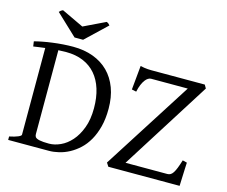

<svg xmlns="http://www.w3.org/2000/svg" viewBox="-112 -977 1340 1132"><g transform="rotate(15 558.0 -411.0)"><path d="M221.2 -588.9Q196.8 -588.9 173.3 -587.4V-75.2Q173.3 -64.5 178.2 -57.6Q185.1 -49.3 204.6 -45.2Q224.1 -41 262.2 -41Q295.9 -41 331.8 -57.4Q367.7 -73.7 397.2 -107.2Q426.8 -140.6 445.8 -191.4Q464.8 -242.2 464.8 -311Q464.8 -376 448.7 -427.5Q432.6 -479 401.6 -514.9Q370.6 -550.8 325.2 -569.8Q279.8 -588.9 221.2 -588.9ZM548.8 -330.1Q548.8 -269 536.4 -220.9Q523.9 -172.9 502.9 -136Q481.9 -99.1 454.1 -73.5Q426.3 -47.9 395.8 -31.5Q365.2 -15.1 333.5 -7.6Q301.8 0 272.9 0H24.4V-21Q57.6 -27.8 76.4 -35.9Q95.2 -43.9 95.2 -50.8V-580.1Q75.7 -577.6 58.1 -575.2Q40.5 -572.8 24.4 -570.3L20 -600.6Q41.5 -606.4 69.6 -611.8Q97.7 -617.2 128.9 -621.3Q160.2 -625.5 192.1 -627.7Q224.1 -629.9 252.9 -629.9Q320.8 -629.9 375.5 -609.6Q430.2 -589.4 468.8 -550.8Q507.3 -512.2 528.1 -456.5Q548.8 -400.9 548.8 -330.1ZM1076.7 -143.1Q1075.7 -127.4 1075 -108.4Q1074.2 -89.4 1073.5 -70.1Q1072.8 -50.8 1072 -32.5Q1071.3 -14.2 1070.8 0H635.7L621.6 -22L968.8 -566.4H744.6Q736.8 -566.4 727.5 -561Q718.3 -555.7 709.5 -543.9Q700.7 -532.2 692.9 -513.9Q685.1 -495.6 679.7 -470.2L651.9 -476.1L666 -623Q679.2 -620.1 690.2 -618.4Q701.2 -616.7 711.7 -616Q722.2 -615.2 733.4 -615.2H1059.6L1071.8 -594.2L727.5 -48.8H982.9Q993.2 -48.8 1001.5 -53.5Q1009.8 -58.1 1017.3 -69.3Q1024.9 -80.6 1032.7 -100.1Q1040.5 -119.6 1049.8 -149.9ZM298.3 -684.6H246.1L117.2 -806.2Q120.6 -809.6 123 -812Q125.5 -814.5 127.7 -816.2Q129.9 -817.9 132.6 -819.1Q135.3 -820.3 139.2 -822.3L273.4 -758.8L405.3 -822.3Q413.6 -819.3 417 -816.2Q420.4 -813 426.3 -806.2Z"/></g></svg>

Font: Akkhara
Style: Regular
Weight: 400
Designer: J. Victor Gaultney
Version: Version 1.00 June 13, 2006, initial release